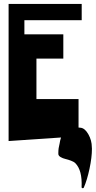

<svg xmlns="http://www.w3.org/2000/svg" viewBox="-20 -715 489 980"><path d="M23.9 -694.8H397V-611.8H104.5V-539.6H303.2V-416H166V-209.5H380.9V-64Q382.8 -63.5 386.2 -63.5Q389.6 -63.5 391.1 -63Q413.1 -61 430.9 -29.8Q448.7 1.5 448.7 36.6Q448.7 38.1 449 41Q449.2 43.9 449.2 44.9Q449.2 87.9 437 145.8Q424.8 203.6 407.7 242.7Q406.2 245.6 402.3 245.6Q396.5 245.6 396.5 239.7Q400.4 153.8 364.3 117.7Q357.4 110.8 342.5 105.2Q327.6 99.6 314 96.4Q300.3 93.3 289.3 86.7Q278.3 80.1 277.8 71.3V64Q277.8 41.5 284.2 18.1Q286.1 3.4 291.5 -13.2L23.9 4.9Z"/></svg>

Font: Some Time Later
Style: Regular
Weight: 400
Version: Version 003.300